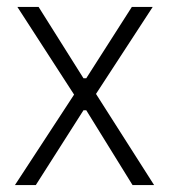

<svg xmlns="http://www.w3.org/2000/svg" viewBox="-20 -532 485 552"><path d="M23 0 193 -260 30 -512H91L220 -307H228L359 -512H419L256 -262L423 0H361L228 -215H220L83 0Z"/></svg>

Font: IBM Plex Sans Condensed Light
Style: Regular
Weight: 300
Width: 3
Designer: Mike Abbink, Paul van der Laan, Pieter van Rosmalen
Foundry: Bold Monday
Version: Version 3.201